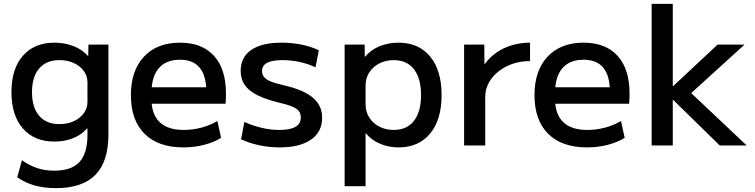

<svg xmlns="http://www.w3.org/2000/svg" viewBox="-20 -750 3893 990"><path d="M269 220Q207 220 157.5 206Q108 192 69 164L93 76Q133 104 172.5 117Q212 130 260 130Q349 130 390 85Q431 40 431 -55V-88H429Q401 -55 357 -37.5Q313 -20 261 -20Q157 -20 98 -87.5Q39 -155 39 -275Q39 -395 98 -462.5Q157 -530 261 -530Q314 -530 359.5 -512Q405 -494 433 -462H435L436 -520H539V-55Q539 83 472 151.5Q405 220 269 220ZM286 -110Q328 -110 360.5 -125Q393 -140 412 -166Q431 -192 431 -225V-325Q431 -358 412 -384Q393 -410 360.5 -425Q328 -440 286 -440Q219 -440 182 -397Q145 -354 145 -275Q145 -196 182 -153Q219 -110 286 -110Z M926 10Q796 10 725.5 -60Q655 -130 655 -260Q655 -386 722.5 -458Q790 -530 908 -530Q1022 -530 1083.5 -462Q1145 -394 1145 -269Q1145 -256 1144.5 -240Q1144 -224 1143 -215H715V-300H1061L1044 -274Q1044 -359 1010 -400.5Q976 -442 908 -442Q836 -442 798.5 -398Q761 -354 761 -270V-240Q761 -161 803 -120.5Q845 -80 927 -80Q974 -80 1019 -92Q1064 -104 1101 -126L1120 -39Q1082 -16 1032 -3Q982 10 926 10Z M1422 10Q1368 10 1316.5 -1Q1265 -12 1223 -32L1240 -121Q1286 -101 1331 -90.5Q1376 -80 1421 -80Q1476 -80 1503.5 -96Q1531 -112 1531 -144Q1531 -164 1521 -177Q1511 -190 1486.5 -200.5Q1462 -211 1418 -221Q1349 -238 1305.5 -260Q1262 -282 1241.5 -312.5Q1221 -343 1221 -384Q1221 -455 1275.5 -492.5Q1330 -530 1432 -530Q1483 -530 1532 -520.5Q1581 -511 1624 -491L1607 -403Q1566 -422 1523 -431Q1480 -440 1436 -440Q1383 -440 1357 -426Q1331 -412 1331 -383Q1331 -366 1341.5 -353Q1352 -340 1376 -330Q1400 -320 1440 -311Q1493 -299 1531 -283Q1569 -267 1593 -246.5Q1617 -226 1629 -200.5Q1641 -175 1641 -143Q1641 -70 1583.5 -30Q1526 10 1422 10Z M2035 -530Q2139 -530 2198 -458.5Q2257 -387 2257 -260Q2257 -133 2198 -61.5Q2139 10 2035 10Q1983 10 1939 -9Q1895 -28 1867 -62H1865V210H1757V-520H1860L1861 -458H1863Q1892 -493 1937 -511.5Q1982 -530 2035 -530ZM2010 -440Q1969 -440 1936 -423Q1903 -406 1884 -376.5Q1865 -347 1865 -309V-211Q1865 -174 1884 -144Q1903 -114 1936 -97Q1969 -80 2010 -80Q2078 -80 2114.5 -127Q2151 -174 2151 -260Q2151 -346 2114.5 -393Q2078 -440 2010 -440Z M2373 0V-520H2477L2478 -420H2480Q2505 -455 2540.5 -479.5Q2576 -504 2620.5 -517Q2665 -530 2713 -530V-435Q2649 -435 2596.5 -410Q2544 -385 2513 -343Q2482 -301 2482 -250V0Z M3007 10Q2877 10 2806.5 -60Q2736 -130 2736 -260Q2736 -386 2803.5 -458Q2871 -530 2989 -530Q3103 -530 3164.5 -462Q3226 -394 3226 -269Q3226 -256 3225.5 -240Q3225 -224 3224 -215H2796V-300H3142L3125 -274Q3125 -359 3091 -400.5Q3057 -442 2989 -442Q2917 -442 2879.5 -398Q2842 -354 2842 -270V-240Q2842 -161 2884 -120.5Q2926 -80 3008 -80Q3055 -80 3100 -92Q3145 -104 3182 -126L3201 -39Q3163 -16 3113 -3Q3063 10 3007 10Z M3340 0V-730H3449V-306H3451L3680 -520H3819L3544 -270L3830 0H3691L3451 -235H3449V0Z"/></svg>

Font: M PLUS 2 Medium
Style: Regular
Weight: 500
Designer: Coji Morishita
Foundry: UNDERFOREST DESIGN
Version: Version 1.001